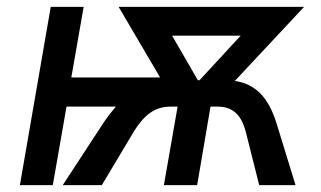

<svg xmlns="http://www.w3.org/2000/svg" viewBox="-20 -540 936 560"><path d="M38 0H134L174 -229H318C306 -215 294 -200 282 -182L163 0H277L372 -159C401 -205 432 -229 477 -229H498L458 0H555L594 -229H615C659 -229 683 -205 696 -159L736 0H842L786 -182C763 -255 726 -295 665 -304L867 -520H326L447 -314H188L224 -520H128ZM482 -436H682L562 -306H557Z"/></svg>

Font: Fixel Display 20240404 Medium
Style: Italic
Weight: 500
Italic angle: -10°
Designer: AlfaBravo + MacPaw
Foundry: Kyrylo Tkachov, Marchela Mozhyna, Serhii Makarenko, Maria Weinstein, Zakhar Kryvoshyya
Version: Version 1.211;Glyphs 3.2 (3225)